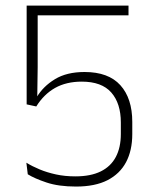

<svg xmlns="http://www.w3.org/2000/svg" viewBox="-20 -659 548 688"><path d="M252.5 9.5Q190 9.5 146.8 -5Q103.5 -19.5 79.5 -34.5L74.5 -76Q95.5 -63 122 -52Q148.5 -41 180.5 -34Q212.5 -27 250 -27Q305 -27 341 -44.8Q377 -62.5 395 -96.5Q413 -130.5 413 -179V-220Q413 -288.5 378.8 -327.5Q344.5 -366.5 273 -366.5Q217.5 -366.5 177.2 -343.8Q137 -321 110 -277.5L75.5 -285V-639H440.5V-604H115V-418L113.5 -309L111.5 -310.5Q134.5 -349.5 176.8 -375.2Q219 -401 283 -401Q368.5 -401 411.2 -353.8Q454 -306.5 454 -222V-178.5Q454 -120 431.8 -78Q409.5 -36 365 -13.2Q320.5 9.5 252.5 9.5Z"/></svg>

Font: Anek Latin ExtraLight
Style: Regular
Weight: 250
Designer: Yesha Goshar
Foundry: Ek Type
Version: Version 1.003